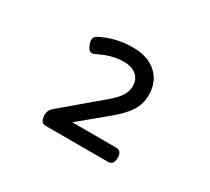

<svg xmlns="http://www.w3.org/2000/svg" viewBox="-91 -800 782 715"><g transform="rotate(30 300.0 -443.0)"><path d="M162.1 -617.2Q144 -606.9 155.8 -578.1Q167.5 -548.3 188.5 -558.6Q247.1 -588.4 296.4 -588.4Q332.5 -588.4 352.1 -571.5Q371.6 -554.7 371.6 -526.4Q371.6 -502.4 358.6 -482.9Q345.7 -463.4 317.9 -439.5L155.8 -302.7Q140.6 -290 140.6 -271Q140.6 -235.8 163.6 -235.8H432.6Q456.5 -235.8 456.5 -266.6Q456.5 -296.9 432.6 -296.9H243.7L360.4 -393.6Q401.4 -427.7 420.7 -458.3Q439.9 -488.8 439.9 -526.4Q439.9 -583.5 402.8 -617.4Q365.7 -651.4 300.8 -651.4Q225.1 -651.4 162.1 -617.2Z"/></g></svg>

Font: Courier Prime Code
Style: Regular
Weight: 400
Designer: Alan Dague-Greene
Foundry: Quote-Unquote Apps
Version: Version 3.18